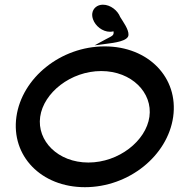

<svg xmlns="http://www.w3.org/2000/svg" viewBox="-20 -778 788 798"><path d="M601 -292.6C587 -192.7 473.9 -102.5 347.3 -102.5C220.7 -102.5 132.9 -192.7 147 -292.6C161 -392.5 274.1 -482.7 400.7 -482.7C527.3 -482.7 615.1 -392.5 601 -292.6ZM699.8 -292.6C722.5 -454.6 597.6 -585.2 415.1 -585.2C232.6 -585.2 71 -454.6 48.2 -292.6C25.5 -130.6 150.4 0 332.9 0C515.4 0 677 -130.6 699.8 -292.6ZM479.5 -707.4C469.3 -733.9 439.6 -758.5 407.7 -758.5C384 -758.5 366.5 -743.2 363.6 -722.8C362.5 -714.8 363.6 -706.4 366.5 -698C376.3 -669.9 405.8 -646 437.3 -646C442.4 -646 446.4 -646.4 451.7 -647.9C454.9 -629.7 445.3 -628.7 419.1 -614.5L373 -589.5L423.3 -596.1C451.9 -599.8 514 -606.7 514 -633.3C515.2 -655.5 492.8 -685.8 479.5 -707.4Z"/></svg>

Font: Hi.
Style: Black
Weight: 400
Designer: Mew Too, Robert Jablonski
Foundry: Cannot Into Space Fonts
Version: Version 1.996